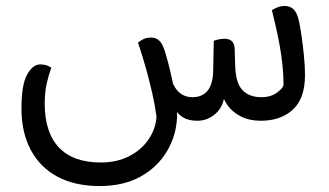

<svg xmlns="http://www.w3.org/2000/svg" viewBox="-20 -405 1105 644"><path d="M733 -275Q749 -275 757.5 -267Q766 -259 767 -244L769 -181Q771 -126 793.5 -102.5Q816 -79 857 -79Q889 -79 910 -95Q931 -111 931 -121Q931 -153 927.5 -186.5Q924 -220 918 -253Q912 -286 905 -316Q898 -346 892 -371Q900 -376 911 -380.5Q922 -385 935 -385Q953 -385 965 -373.5Q977 -362 983 -333Q987 -315 991.5 -284Q996 -253 999.5 -218Q1003 -183 1003 -153Q1003 -75 962.5 -37.5Q922 0 855 0Q817 0 789 -14Q761 -28 745 -49.5Q729 -71 724 -95L734 -94Q731 -49 704 -24.5Q677 0 642 0Q612 0 594.5 -11Q577 -22 567.5 -38Q558 -54 552 -69L542 -178Q556 -122 575.5 -100.5Q595 -79 626 -79Q658 -79 676 -100.5Q694 -122 695 -166L697 -268Q701 -270 712 -272.5Q723 -275 733 -275ZM505 -13Q500 -51 491 -91Q482 -131 470 -174Q458 -217 443 -262Q448 -267 459.5 -273Q471 -279 487 -279Q504 -279 515 -268Q526 -257 535 -227Q552 -169 563 -109.5Q574 -50 574 -15Q572 48 540.5 101.5Q509 155 452 187Q395 219 314 219Q231 219 172.5 187.5Q114 156 83 97.5Q52 39 52 -41Q52 -121 71 -155Q90 -189 115 -189Q127 -189 136 -186Q145 -183 152 -178Q143 -153 136.5 -124Q130 -95 130 -57Q130 39 177.5 89.5Q225 140 318 140Q372 140 413 119Q454 98 478 63Q502 28 505 -13Z"/></svg>

Font: Baloo Bhaijaan 2
Style: Regular
Weight: 400
Designer: Sanskriti Dholi, Noopur Datye and Ek Type
Foundry: Ek Type
Version: Version 1.701